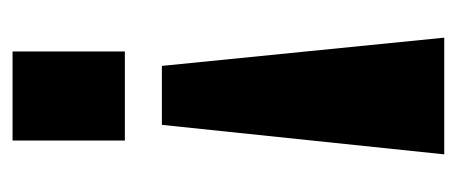

<svg xmlns="http://www.w3.org/2000/svg" viewBox="-231 -497 728 306"><g transform="rotate(90 133.0 -344.0)"><path d="M85 -238 40 -688H226L179 -238ZM62 0V-179H204V0Z"/></g></svg>

Font: Archivo ExtraCondensed Black
Style: Regular
Weight: 900
Width: 2
Designer: Hector Gatti
Foundry: Omnibus-Type
Version: Version 2.001; ttfautohint (v1.8.3)